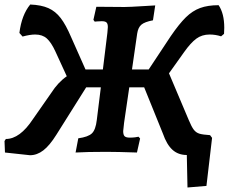

<svg xmlns="http://www.w3.org/2000/svg" viewBox="-25 -673 1014 851"><path d="M969 -550Q969 -532 968 -523L955 -512Q930 -520 904 -520Q870 -520 845 -501.5Q820 -483 791 -442L724 -348L812 -140Q824 -111 834 -98Q844 -85 859 -80.5Q874 -76 906 -74L915 -62L890 151L806 158L803 14Q765 14 739.5 -9Q714 -32 697 -81L614 -286H548L525 -129Q521 -97 521 -92Q521 -75 527.5 -69Q534 -63 550 -63Q564 -63 574.5 -64.5Q585 -66 589 -67L596 -59L582 3Q495 0 446 0Q360 0 310 3L322 -60Q366 -66 382.5 -82Q399 -98 404 -141L422 -286H357L225 -76Q195 -28 167 -6.5Q139 15 108 15L-3 3L-5 -48L1 -57Q63 -57 121 -145L202 -261Q232 -308 271 -335L220 -446Q202 -485 182.5 -502.5Q163 -520 131 -520Q108 -520 75 -511L61 -527Q71 -607 109 -653Q158 -651 189.5 -637Q221 -623 244 -593Q267 -563 290 -509L354 -365H431L451 -528Q453 -548 453 -553Q453 -568 447 -573.5Q441 -579 426 -579Q412 -579 404.5 -578Q397 -577 395 -577L389 -585L402 -643L527 -642Q550 -642 612 -646L663 -649L653 -583Q616 -576 601.5 -563.5Q587 -551 583 -524L560 -365H634L732 -513Q769 -567 798.5 -596Q828 -625 862 -637.5Q896 -650 944 -650Q969 -613 969 -550Z"/></svg>

Font: Alegreya SC
Style: Bold Italic
Weight: 700
Italic angle: -7°
Designer: Juan Pablo del Peral
Foundry: Huerta Tipografica
Version: Version 2.007; ttfautohint (v1.6)